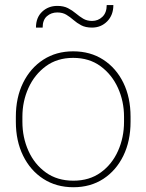

<svg xmlns="http://www.w3.org/2000/svg" viewBox="-20 -745 590 774"><path d="M43.9 -253.9V-274.4Q43.9 -352.1 73.2 -411.4Q102.5 -470.7 154.5 -504.4Q206.5 -538.1 274.9 -538.1Q344.2 -538.1 396.2 -504.4Q448.2 -470.7 477.3 -411.4Q506.3 -352.1 506.3 -274.4V-253.9Q506.3 -176.8 477.3 -117.2Q448.2 -57.6 396.5 -23.9Q344.7 9.8 275.9 9.8Q207 9.8 154.8 -23.9Q102.5 -57.6 73.2 -117.2Q43.9 -176.8 43.9 -253.9ZM70.3 -274.4V-253.9Q70.3 -190.9 94.7 -136.7Q119.1 -82.5 165 -49.6Q210.9 -16.6 275.9 -16.6Q340.3 -16.6 386 -49.6Q431.6 -82.5 455.8 -136.7Q480 -190.9 480 -253.9V-274.4Q480 -336.4 455.6 -390.4Q431.2 -444.3 385.5 -478Q339.8 -511.7 274.9 -511.7Q210.4 -511.7 164.8 -478Q119.1 -444.3 94.7 -390.4Q70.3 -336.4 70.3 -274.4ZM410.2 -724.6H437Q437 -684.1 412.1 -658.9Q387.2 -633.8 351.1 -633.8Q324.7 -633.8 307.4 -643.1Q290 -652.3 276.4 -664.3Q262.7 -676.3 247.6 -685.5Q232.4 -694.8 210.9 -694.8Q186.5 -694.8 169.2 -679.7Q151.9 -664.6 151.9 -633.8H125Q125 -674.3 149.9 -697.8Q174.8 -721.2 210.9 -721.2Q236.3 -721.2 253.9 -712.2Q271.5 -703.1 285.9 -690.9Q300.3 -678.7 315.4 -669.7Q330.6 -660.6 351.1 -660.6Q375.5 -660.6 392.8 -677.2Q410.2 -693.8 410.2 -724.6Z"/></svg>

Font: Vazirmatn FD Thin
Style: Regular
Weight: 100
Designer: Saber Rastikerdar
Foundry: Saber Rastikerdar
Version: Version 33.003